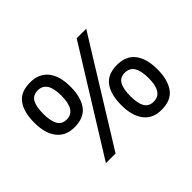

<svg xmlns="http://www.w3.org/2000/svg" viewBox="-134 -859 1096 1096"><g transform="rotate(-45 414.0 -311.0)"><path d="M569 -622H646L261 0H183ZM202 -271Q131 -271 94 -319Q57 -367 57 -452Q57 -538 91.5 -585Q126 -632 202 -632Q274 -632 311.5 -585Q349 -538 349 -452Q349 -367 314 -319Q279 -271 202 -271ZM201 -334Q239 -334 257.5 -364Q276 -394 276 -452Q276 -511 257.5 -540Q239 -569 201 -569Q163 -569 146 -540Q129 -511 129 -452Q129 -394 146 -364Q163 -334 201 -334ZM624 10Q552 10 515.5 -38.5Q479 -87 479 -171Q479 -257 513.5 -304.5Q548 -352 624 -352Q697 -352 733.5 -304.5Q770 -257 770 -171Q770 -87 735.5 -38.5Q701 10 624 10ZM624 -55Q662 -55 680.5 -84Q699 -113 699 -171Q699 -230 680.5 -259.5Q662 -289 624 -289Q586 -289 569 -259.5Q552 -230 552 -171Q552 -113 569 -84Q586 -55 624 -55Z"/></g></svg>

Font: sinhala25
Style: Book
Weight: 400
Designer: Jelle Bosma - Monotype Design Team
Foundry: Monotype Imaging Inc.
Version: Version 2.003